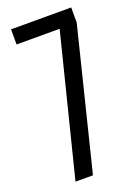

<svg xmlns="http://www.w3.org/2000/svg" viewBox="-151 -865 673 930"><g transform="rotate(-20 185.0 -400.0)"><path d="M71 0 252 -722H30V-800H340V-722L161 0Z"/></g></svg>

Font: Big Shoulders Display SemiBold
Style: Regular
Weight: 600
Designer: Patric King
Foundry: XO Type Co
Version: Version 1.000; ttfautohint (v1.8.2)